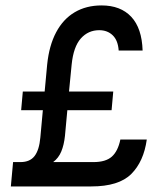

<svg xmlns="http://www.w3.org/2000/svg" viewBox="-20 -670 564 690"><path d="M19 0 27 -87.5H53.5Q87.5 -87.5 104.2 -109.2Q121 -131 125 -176L134 -274H56L62 -341H140.5L149.5 -438Q156.5 -506.5 181.8 -554Q207 -601.5 248.5 -626Q290 -650.5 345 -650.5Q413.5 -650.5 451.8 -609.5Q490 -568.5 492.5 -488.5H406.5Q404 -525 385 -543.2Q366 -561.5 336.5 -561.5Q297 -561.5 270.5 -531.8Q244 -502 237.5 -438L228 -341H387L381 -274H222L213.5 -182Q210 -149 200.2 -125.5Q190.5 -102 171 -87.5H316Q360 -87.5 382 -107.2Q404 -127 412.5 -168.5H507.5Q496.5 -89.5 451.8 -44.8Q407 0 308 0Z"/></svg>

Font: Karla Medium
Style: Italic
Weight: 500
Italic angle: -8°
Designer: Jonathan Pinhorn
Version: Version 2.001